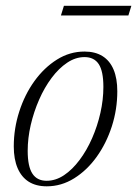

<svg xmlns="http://www.w3.org/2000/svg" viewBox="-20 -646 482 676"><path d="M277.5 -464.5Q315 -464.5 340.8 -448.5Q366.5 -432.5 379.8 -401.2Q393 -370 393 -324.5Q393 -261 373.8 -201.2Q354.5 -141.5 320.5 -94Q286.5 -46.5 241.2 -18.2Q196 10 144.5 10Q107 10 81.2 -6.2Q55.5 -22.5 42 -54Q28.5 -85.5 28.5 -130.5Q28.5 -193.5 47.8 -253.2Q67 -313 101.2 -360.5Q135.5 -408 180.5 -436.2Q225.5 -464.5 277.5 -464.5ZM144 -9.5Q176 -9.5 205.5 -29.2Q235 -49 260.2 -82.8Q285.5 -116.5 304.2 -159.2Q323 -202 333.5 -248.5Q344 -295 344 -340Q344 -395 327.8 -420Q311.5 -445 277.5 -445Q246 -445 216.5 -425.2Q187 -405.5 161.8 -371.8Q136.5 -338 117.8 -295.2Q99 -252.5 88.2 -206Q77.5 -159.5 77.5 -115Q77.5 -60 94 -34.8Q110.5 -9.5 144 -9.5ZM194.5 -591.5 205 -625.5H442.5L432 -591.5Z"/></svg>

Font: Newsreader 36pt Light
Style: Italic
Weight: 300
Italic angle: -17°
Designer: Hugues Gentile
Foundry: Production Type
Version: Version 1.003